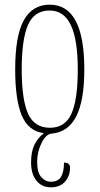

<svg xmlns="http://www.w3.org/2000/svg" viewBox="-20 -562 426 822"><path d="M113 133Q113 89 126.5 59.5Q140 30 168 8Q102 0 73.5 -67Q45 -134 45 -265Q45 -409 82 -475.5Q119 -542 193 -542Q341 -542 341 -265Q341 -132 306.5 -64Q272 4 201 10Q177 12 158 50Q139 88 139 131Q139 176 156.5 196Q174 216 198 216Q229 216 241.5 194.5Q254 173 254 134Q280 134 280 156Q280 191 258.5 215.5Q237 240 198 240Q159 240 136 211.5Q113 183 113 133ZM313 -265Q313 -391 283.5 -454Q254 -517 192 -517Q127 -517 100 -455.5Q73 -394 73 -265Q73 -136 100 -75.5Q127 -15 194 -15Q259 -15 286 -75.5Q313 -136 313 -265Z"/></svg>

Font: Noto Serif Georgian Thin Cond
Style: Regular
Weight: 250
Width: 3
Designer: Monotype Design team
Foundry: Monotype Imaging Inc.
Version: Version 1.000